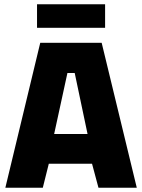

<svg xmlns="http://www.w3.org/2000/svg" viewBox="-20 -877 664 897"><path d="M5 0 168 -677H455L619 0H440L410 -112H208L180 0ZM233 -251H389L329 -536H295ZM153 -747V-857H471V-747Z"/></svg>

Font: Cairo Play Black
Style: Regular
Weight: 900
Version: Version 3.119